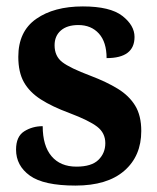

<svg xmlns="http://www.w3.org/2000/svg" viewBox="-20 -568 489 598"><path d="M215 10Q116 10 73 -21Q30 -52 30 -102Q30 -143 55.5 -159Q81 -175 113 -175Q113 -114 140.5 -81.5Q168 -49 218 -49Q265 -49 286.5 -70Q308 -91 308 -122Q308 -154 282.5 -173.5Q257 -193 196 -216Q142 -236 107 -258.5Q72 -281 54.5 -312Q37 -343 37 -391Q37 -470 92.5 -509Q148 -548 238 -548Q323 -548 361 -518.5Q399 -489 399 -453Q399 -387 312 -387Q312 -437 288 -463.5Q264 -490 224 -490Q189 -490 169.5 -473Q150 -456 150 -427Q150 -393 174 -374.5Q198 -356 262 -332Q312 -313 347 -291.5Q382 -270 401 -239Q420 -208 420 -160Q420 -82 367 -36Q314 10 215 10Z"/></svg>

Font: Noto Serif Sinhala SemiCondensed
Style: Bold
Weight: 700
Width: 4
Designer: Jelle Bosma - Monotype Design Team
Foundry: Monotype Imaging Inc.
Version: Version 2.007; ttfautohint (v1.8.4.7-5d5b)